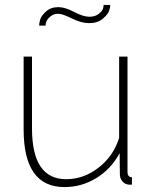

<svg xmlns="http://www.w3.org/2000/svg" viewBox="-20 -750 621 780"><path d="M216 -694Q197 -694 184 -682.5Q171 -671 168 -661.5Q165 -652 165 -646H139Q139 -655 143 -670Q147 -685 166.5 -703Q186 -721 217 -721Q244 -721 281 -701.5Q318 -682 343 -682Q367 -682 381.5 -694Q396 -706 398.5 -715Q401 -724 401 -730H428Q428 -720 423 -705.5Q418 -691 397 -673.5Q376 -656 342 -656Q310 -656 272 -675Q234 -694 216 -694ZM76 -224V-520H110V-228Q110 -22 249 -22Q320 -22 380.5 -69Q441 -116 464 -190V-520H498V-52Q498 -30 516 -30V0Q503 1 497 -1Q484 -4 475.5 -15.5Q467 -27 467 -42L466 -128Q432 -64 372 -27Q312 10 242 10Q76 10 76 -224Z"/></svg>

Font: Raleway-v4020 ExtraLight
Style: Regular
Weight: 275
Designer: Matt McInerney, Pablo Impallari, Rodrigo Fuenzalida
Foundry: Matt McInerney, Pablo Impallari, Rodrigo Fuenzalida
Version: Version 4.020;PS 004.020;hotconv 1.0.88;makeotf.lib2.5.64775